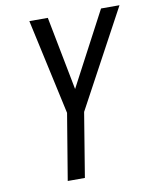

<svg xmlns="http://www.w3.org/2000/svg" viewBox="-83 -798 686 860"><g transform="rotate(-10 260.0 -367.5)"><path d="M155 0 205 -301 110 -735H194L259 -400L436 -735H520L281 -292L233 0Z"/></g></svg>

Font: Iosevka Fixed
Style: Italic
Weight: 400
Italic angle: -9°
Monospace: yes
Designer: Belleve Invis
Foundry: Belleve Invis
Version: Version 33.2.4